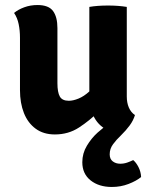

<svg xmlns="http://www.w3.org/2000/svg" viewBox="-20 -526 588 764"><path d="M484.5 -142Q484.5 -117.5 492.5 -98.5Q500.5 -79.5 517 -68L417.5 -3.5Q375.5 -21 355.5 -57.8Q335.5 -94.5 335.5 -141.5V-498.5Q367.5 -504 410 -504Q450.5 -504 484.5 -498.5ZM59.5 -376Q59.5 -405 54.2 -430.2Q49 -455.5 36 -474.5Q52 -488 76.5 -497Q101 -506 129 -506Q173.5 -506 191 -482.2Q208.5 -458.5 208.5 -414V-195Q208.5 -159 218 -142Q227.5 -125 254 -125Q271 -125 292.5 -133.8Q314 -142.5 335.2 -162Q356.5 -181.5 371.5 -212.5V-81Q336.5 -46 294.2 -18.5Q252 9 198.5 9Q153 9 122 -13.8Q91 -36.5 75.2 -76.2Q59.5 -116 59.5 -167ZM510 111Q522 121 531.2 139.2Q540.5 157.5 541.5 178.5Q522.5 194 491.5 206Q460.5 218 425 218Q373.5 218 340.5 191.8Q307.5 165.5 307.5 119.5Q307.5 84 325.8 53.8Q344 23.5 368.5 1.5Q393 -20.5 412 -32L517 -68Q510.5 -46.5 496 -26.8Q481.5 -7 461 13Q443 30 429.8 48Q416.5 66 416.5 88Q416.5 107 428.8 116.2Q441 125.5 458.5 125.5Q473 125.5 486.5 120.8Q500 116 510 111Z"/></svg>

Font: Signika Negative Light
Style: Bold
Weight: 700
Version: Version 2.001